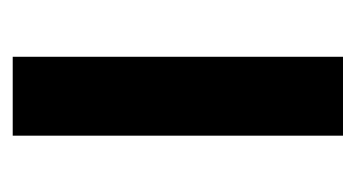

<svg xmlns="http://www.w3.org/2000/svg" viewBox="-149 -411 560 302"><g transform="rotate(90 131.0 -260.0)"><path d="M69.3 0V-519.5H193.4V0Z"/></g></svg>

Font: Mgen+ 1c bold
Style: Bold
Weight: 700
Designer: [Source Han Sans]
Ryoko NISHIZUKA  (kana & ideographs); Paul D. Hunt (Latin, Greek & Cyrillic); Wenlong ZHANG  (bopomofo
Version: Version 1.059.20150602